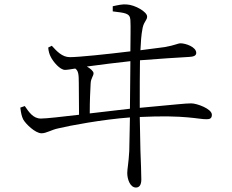

<svg xmlns="http://www.w3.org/2000/svg" viewBox="-20 -785 1040 860"><path d="M71 -303C74 -279 77 -264 84 -250C95 -230 138 -188 166 -188C188 -188 211 -204 241 -210C290 -222 439 -250 562 -259L559 -109C556 -53 550 -29 550 -10C550 18 563 55 589 55C605 55 613 42 613 19C613 -3 611 -62 609 -111L606 -261C814 -271 869 -250 906 -251C919 -251 929 -254 929 -271C929 -298 861 -322 837 -322C809 -322 771 -317 606 -302C606 -382 606 -463 607 -515C681 -521 789 -528 827 -530C844 -531 859 -534 859 -548C859 -575 811 -591 789 -591C776 -591 764 -582 717 -574L609 -560C611 -596 612 -626 619 -661C626 -691 639 -694 639 -711C639 -732 585 -763 548 -765C529 -767 508 -762 485 -757V-734C539 -727 562 -727 564 -696C566 -668 564 -608 564 -555C458 -542 332 -529 293 -529C258 -529 234 -556 212 -580L196 -572C197 -556 202 -540 207 -531C218 -508 249 -472 271 -472C281 -472 299 -475 317 -478C331 -468 333 -453 333 -411L334 -271C256 -262 188 -254 163 -254C128 -254 109 -284 91 -310ZM564 -511 562 -298 382 -277C382 -334 384 -374 386 -411C387 -435 399 -444 399 -457C399 -466 384 -479 369 -487C426 -495 509 -505 564 -511Z"/></svg>

Font: Noto Serif CJK KR Light
Style: Regular
Weight: 300
Designer: Ryoko NISHIZUKA 西塚涼子 (kana & ideographs); Frank Grießhammer (Latin, Greek & Cyrillic); Wenlong ZHANG 张文龙 (bopomofo); San
Foundry: Adobe
Version: Version 2.001;hotconv 1.1.0;makeotfexe 2.6.0